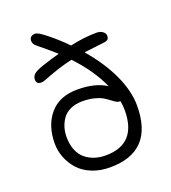

<svg xmlns="http://www.w3.org/2000/svg" viewBox="-140 -908 869 977"><g transform="rotate(-20 295.0 -420.0)"><path d="M289.1 -35.2Q235.4 -35.2 191.9 -53Q148.4 -70.8 121.3 -100.8Q94.2 -130.9 79.6 -168Q64.9 -205.1 64.9 -245.1Q64.9 -342.3 116.9 -403.6Q168.9 -464.8 266.1 -464.8Q364.7 -464.8 422.9 -425.8Q380.4 -522 291 -617.2Q221.2 -602.1 129.9 -565.9Q108.9 -557.6 95 -562.5Q81.1 -567.4 81.1 -584Q81.1 -601.6 92.8 -613.3Q104.5 -625 142.1 -638.2Q193.8 -655.8 240.2 -668Q213.9 -691.9 173.8 -725.1Q146 -746.1 138.4 -755.6Q130.9 -765.1 130.9 -777.8Q130.9 -791 139.2 -798.1Q147.5 -805.2 160.2 -805.2Q170.4 -805.2 182.1 -798.3Q193.8 -791.5 217.8 -772.9Q269.5 -731.9 314 -686Q389.6 -703.1 458 -703.1Q476.6 -703.1 490.2 -693.4Q503.9 -683.6 503.9 -669.9Q503.9 -655.8 496.1 -649.7Q488.3 -643.6 469.2 -642.1Q433.6 -638.2 366.2 -629.9Q442.9 -541 483.9 -451.9Q524.9 -362.8 524.9 -284.2Q524.9 -35.2 289.1 -35.2ZM132.8 -255.9Q132.8 -214.8 145.8 -183.8Q158.7 -152.8 181.2 -135Q203.6 -117.2 230.7 -108.6Q257.8 -100.1 289.1 -100.1Q458 -100.1 458 -284.2Q458 -305.7 453.1 -334H448.2Q439 -334 428.2 -340.8Q417.5 -347.7 405 -357.4Q392.6 -367.2 376.2 -376.7Q359.9 -386.2 332.3 -393.1Q304.7 -399.9 270 -399.9Q232.9 -399.9 205.3 -387.2Q177.7 -374.5 162.6 -353Q147.5 -331.5 140.1 -307.1Q132.8 -282.7 132.8 -255.9Z"/></g></svg>

Font: Shantell Sans Bouncy
Style: Regular
Weight: 300
Designer: Stephen Nixon, Anya Danilova, Shantell Martin
Foundry: Arrow Type
Version: Version 1.006;[9816181b4]